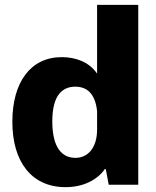

<svg xmlns="http://www.w3.org/2000/svg" viewBox="-20 -763 643 793"><path d="M251 10C338 10 393 -32 416 -69L429 0H551V-743H381V-459C346 -510 288 -527 235 -527C106 -527 31 -423 31 -260C31 -94 111 10 251 10ZM292 -111C238 -111 196 -150 196 -262C196 -373 240 -405 291 -405C337 -405 373 -379 381 -304V-228C381 -153 343 -111 292 -111Z"/></svg>

Font: United Sans ExtraBold
Style: Regular
Weight: 800
Designer: Pablo Impallari, Rodrigo Fuenzalida (Modified by Dan O. Williams)
Version: Version 1.000;PS 001.000;hotconv 1.0.88;makeotf.lib2.5.64775